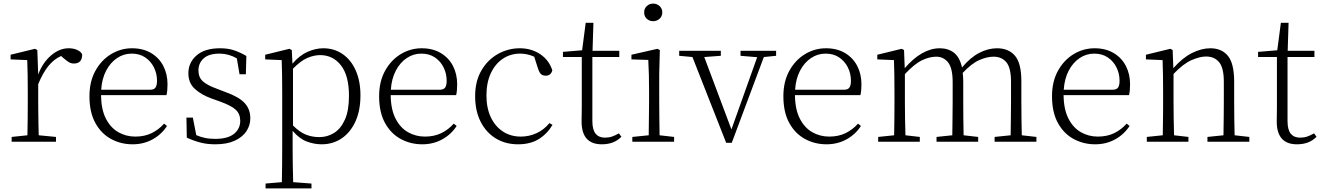

<svg xmlns="http://www.w3.org/2000/svg" viewBox="-20 -790 7373 1070"><path d="M188 -511.2 192.9 -375Q217.8 -440.9 264.4 -481Q311 -521 362.8 -521Q390.1 -521 410.6 -511.5Q431.2 -502 438 -486.8Q438 -436 392.1 -436Q375.5 -436 362.1 -444.6Q348.6 -453.1 332 -467.8L320.8 -478Q279.8 -460 248.8 -421.1Q217.8 -382.3 192.9 -320.8V-226.1Q192.9 -199.7 193.4 -165.8Q193.8 -131.8 194.3 -97.7Q194.8 -63.5 195.8 -36.1L292 -26.9V0H44.9V-26.9L132.8 -36.1Q133.8 -77.1 134.3 -131.3Q134.8 -185.5 134.8 -226.1V-280.8Q134.8 -379.9 131.8 -455.1L39.1 -459V-484.9L174.8 -518.1Z M543.9 -290H816.9Q838.4 -290 846.7 -302.2Q855 -314.5 855 -339.8Q855 -379.9 837.9 -414.3Q820.8 -448.7 789.3 -470Q757.8 -491.2 713.9 -491.2Q669.4 -491.2 632.3 -466.3Q595.2 -441.4 571.5 -396.2Q547.9 -351.1 543.9 -290ZM907.7 -259.8H543Q543.9 -179.7 570.3 -128.7Q596.7 -77.6 639.6 -53.2Q682.6 -28.8 733.9 -28.8Q785.6 -28.8 825.2 -48.1Q864.7 -67.4 894.5 -101.1L910.6 -87.9Q879.9 -40.5 830.1 -13.2Q780.3 14.2 718.8 14.2Q653.8 14.2 599.1 -15.4Q544.4 -44.9 511.5 -104.5Q478.5 -164.1 478.5 -253.9Q478.5 -335.9 512 -396Q545.4 -456.1 599.4 -488.5Q653.3 -521 715.8 -521Q777.3 -521 821.8 -494.6Q866.2 -468.3 889.9 -422.9Q913.6 -377.4 913.6 -319.8Q913.6 -282.7 907.7 -259.8Z M1189.9 -294.9 1236.8 -276.9Q1312 -250 1343.5 -215.6Q1375 -181.2 1375 -130.9Q1375 -91.8 1353.3 -58.8Q1331.5 -25.9 1288.3 -5.9Q1245.1 14.2 1179.7 14.2Q1134.3 14.2 1097.4 4.6Q1060.5 -4.9 1021 -22.9L1019 -134.8H1054.7L1073.7 -37.1Q1095.7 -27.3 1120.8 -21.7Q1146 -16.1 1179.7 -16.1Q1249.5 -16.1 1284.2 -44.2Q1318.8 -72.3 1318.8 -116.2Q1318.8 -154.3 1294.7 -177.5Q1270.5 -200.7 1209 -223.1L1158.7 -241.2Q1100.6 -262.2 1065.2 -295.2Q1029.8 -328.1 1029.8 -381.8Q1029.8 -441.4 1075.4 -481.2Q1121.1 -521 1206.1 -521Q1249.5 -521 1282.7 -510.3Q1315.9 -499.5 1353 -478L1350.1 -376H1314.9L1299.8 -464.8Q1253.9 -491.2 1204.1 -491.2Q1144 -491.2 1115 -464.6Q1085.9 -438 1085.9 -397.9Q1085.9 -358.9 1110.6 -336.7Q1135.3 -314.5 1189.9 -294.9Z M1612.8 -407.2V-90.8Q1648.9 -54.2 1684.1 -40Q1719.2 -25.9 1759.8 -25.9Q1804.7 -25.9 1842 -49.3Q1879.4 -72.8 1902.1 -123.3Q1924.8 -173.8 1924.8 -255.9Q1924.8 -368.7 1880.1 -425.8Q1835.4 -482.9 1764.2 -482.9Q1729.5 -482.9 1692.6 -467Q1655.8 -451.2 1612.8 -407.2ZM1606 -511.2 1609.9 -435.1Q1648.9 -481.4 1694.1 -501.2Q1739.3 -521 1781.7 -521Q1842.8 -521 1889.6 -488.5Q1936.5 -456.1 1962.6 -397Q1988.8 -337.9 1988.8 -258.8Q1988.8 -174.8 1961.2 -113.8Q1933.6 -52.7 1884.8 -19.3Q1835.9 14.2 1772 14.2Q1731.4 14.2 1689.9 -1.2Q1648.4 -16.6 1610.8 -61V32.2Q1610.8 75.7 1611.6 128.2Q1612.3 180.7 1613.8 225.1L1715.8 232.9V259.8H1460V232.9L1550.8 225.1Q1551.8 180.7 1552.2 128.7Q1552.7 76.7 1552.7 33.2V-277.8Q1552.7 -379.9 1549.8 -455.1L1458 -459V-484.9L1592.8 -518.1Z M2158.2 -290H2431.2Q2452.6 -290 2460.9 -302.2Q2469.2 -314.5 2469.2 -339.8Q2469.2 -379.9 2452.1 -414.3Q2435.1 -448.7 2403.6 -470Q2372.1 -491.2 2328.1 -491.2Q2283.7 -491.2 2246.6 -466.3Q2209.5 -441.4 2185.8 -396.2Q2162.1 -351.1 2158.2 -290ZM2522 -259.8H2157.2Q2158.2 -179.7 2184.6 -128.7Q2210.9 -77.6 2253.9 -53.2Q2296.9 -28.8 2348.1 -28.8Q2399.9 -28.8 2439.5 -48.1Q2479 -67.4 2508.8 -101.1L2524.9 -87.9Q2494.1 -40.5 2444.3 -13.2Q2394.5 14.2 2333 14.2Q2268.1 14.2 2213.4 -15.4Q2158.7 -44.9 2125.7 -104.5Q2092.8 -164.1 2092.8 -253.9Q2092.8 -335.9 2126.2 -396Q2159.7 -456.1 2213.6 -488.5Q2267.6 -521 2330.1 -521Q2391.6 -521 2436 -494.6Q2480.5 -468.3 2504.2 -422.9Q2527.8 -377.4 2527.8 -319.8Q2527.8 -282.7 2522 -259.8Z M3042 -104 3059.1 -94.2Q3029.8 -44.4 2982.9 -15.1Q2936 14.2 2867.2 14.2Q2796.4 14.2 2742.4 -19Q2688.5 -52.2 2658.2 -112.3Q2627.9 -172.4 2627.9 -253.9Q2627.9 -337.9 2663.1 -397.7Q2698.2 -457.5 2755.1 -489.3Q2812 -521 2877 -521Q2940.9 -521 2990.2 -488.3Q3039.6 -455.6 3058.1 -397.9Q3049.8 -368.2 3022 -368.2Q3003.9 -368.2 2994.6 -377.4Q2985.4 -386.7 2980 -402.8L2957 -474.1Q2918.9 -491.2 2878.9 -491.2Q2824.7 -491.2 2782.2 -462.6Q2739.7 -434.1 2715.3 -381.8Q2690.9 -329.6 2690.9 -257.8Q2690.9 -188 2715.3 -136.5Q2739.7 -85 2783 -56.9Q2826.2 -28.8 2882.3 -28.8Q2929.2 -28.8 2970.7 -48.1Q3012.2 -67.4 3042 -104Z M3429.2 -46.9 3442.9 -27.8Q3402.3 14.2 3334 14.2Q3219.7 14.2 3221.2 -116.2Q3221.2 -133.8 3221.7 -151.4Q3222.2 -168.9 3222.2 -194.8V-472.2H3117.2V-501L3224.1 -509.8L3244.1 -663.1H3287.1L3282.2 -506.8H3431.2V-472.2H3281.2V-115.2Q3281.2 -66.9 3299.3 -44.9Q3317.4 -22.9 3351.1 -22.9Q3373.5 -22.9 3391.1 -29.1Q3408.7 -35.2 3429.2 -46.9Z M3620.1 -671.9Q3599.1 -671.9 3584.5 -685.3Q3569.8 -698.7 3569.8 -721.2Q3569.8 -742.7 3584.5 -756.3Q3599.1 -770 3620.1 -770Q3640.1 -770 3655.5 -756.3Q3670.9 -742.7 3670.9 -721.2Q3670.9 -698.7 3655.5 -685.3Q3640.1 -671.9 3620.1 -671.9ZM3655.8 -36.1 3736.8 -26.9V0H3503.9V-26.9L3595.2 -36.1Q3595.7 -63.5 3595.9 -97.7Q3596.2 -131.8 3596.7 -165.8Q3597.2 -199.7 3597.2 -226.1V-280.8Q3597.2 -329.1 3596.2 -370.8Q3595.2 -412.6 3592.8 -456.1L3499 -459V-484.9L3644 -518.1L3657.2 -511.2L3653.8 -377V-226.1Q3653.8 -185.5 3654.5 -131.3Q3655.3 -77.1 3655.8 -36.1Z M4305.2 -506.8V-479L4236.8 -472.2L4058.1 5.9H4026.9L3838.9 -472.2L3765.1 -479V-506.8H3997.1V-479L3904.8 -472.2L4056.2 -68.8L4199.7 -471.2L4106.9 -479V-506.8Z M4411.1 -290H4684.1Q4705.6 -290 4713.9 -302.2Q4722.2 -314.5 4722.2 -339.8Q4722.2 -379.9 4705.1 -414.3Q4688 -448.7 4656.5 -470Q4625 -491.2 4581.1 -491.2Q4536.6 -491.2 4499.5 -466.3Q4462.4 -441.4 4438.7 -396.2Q4415 -351.1 4411.1 -290ZM4774.9 -259.8H4410.2Q4411.1 -179.7 4437.5 -128.7Q4463.9 -77.6 4506.8 -53.2Q4549.8 -28.8 4601.1 -28.8Q4652.8 -28.8 4692.4 -48.1Q4731.9 -67.4 4761.7 -101.1L4777.8 -87.9Q4747.1 -40.5 4697.3 -13.2Q4647.5 14.2 4585.9 14.2Q4521 14.2 4466.3 -15.4Q4411.6 -44.9 4378.7 -104.5Q4345.7 -164.1 4345.7 -253.9Q4345.7 -335.9 4379.2 -396Q4412.6 -456.1 4466.6 -488.5Q4520.5 -521 4583 -521Q4644.5 -521 4689 -494.6Q4733.4 -468.3 4757.1 -422.9Q4780.8 -377.4 4780.8 -319.8Q4780.8 -282.7 4774.9 -259.8Z M5674.3 -36.1 5755.9 -26.9V0H5522.9V-26.9L5612.3 -36.1Q5612.8 -77.1 5613.5 -130.9Q5614.3 -184.6 5614.3 -226.1V-334Q5614.3 -412.6 5588.1 -443.4Q5562 -474.1 5517.1 -474.1Q5481 -474.1 5438.2 -455.6Q5395.5 -437 5345.2 -383.8Q5348.1 -361.3 5348.1 -334V-226.1Q5348.1 -184.6 5348.6 -130.6Q5349.1 -76.7 5350.1 -36.1L5431.2 -26.9V0H5199.2V-26.9L5287.1 -36.1Q5287.6 -77.1 5288.3 -130.9Q5289.1 -184.6 5289.1 -226.1V-333Q5289.1 -410.2 5263.7 -442.1Q5238.3 -474.1 5197.3 -474.1Q5160.2 -474.1 5118.2 -454.1Q5076.2 -434.1 5022.9 -377V-226.1Q5022.9 -185.5 5023.7 -131.3Q5024.4 -77.1 5025.9 -36.1L5106 -26.9V0H4874V-26.9L4962.9 -36.1Q4963.4 -63.5 4963.9 -97.7Q4964.4 -131.8 4964.6 -165.8Q4964.8 -199.7 4964.8 -226.1V-280.8Q4964.8 -379.9 4961.9 -455.1L4869.1 -459V-484.9L5004.9 -518.1L5018.1 -511.2L5022 -410.2Q5118.2 -521 5217.3 -521Q5264.2 -521 5296.1 -496.3Q5328.1 -471.7 5341.3 -414.1Q5387.7 -469.7 5437.3 -495.4Q5486.8 -521 5536.1 -521Q5600.6 -521 5636.2 -479.5Q5671.9 -438 5671.9 -337.9V-226.1Q5671.9 -184.6 5672.6 -130.6Q5673.3 -76.7 5674.3 -36.1Z M5908.2 -290H6181.2Q6202.6 -290 6210.9 -302.2Q6219.2 -314.5 6219.2 -339.8Q6219.2 -379.9 6202.1 -414.3Q6185.1 -448.7 6153.6 -470Q6122.1 -491.2 6078.1 -491.2Q6033.7 -491.2 5996.6 -466.3Q5959.5 -441.4 5935.8 -396.2Q5912.1 -351.1 5908.2 -290ZM6272 -259.8H5907.2Q5908.2 -179.7 5934.6 -128.7Q5960.9 -77.6 6003.9 -53.2Q6046.9 -28.8 6098.1 -28.8Q6149.9 -28.8 6189.5 -48.1Q6229 -67.4 6258.8 -101.1L6274.9 -87.9Q6244.1 -40.5 6194.3 -13.2Q6144.5 14.2 6083 14.2Q6018.1 14.2 5963.4 -15.4Q5908.7 -44.9 5875.7 -104.5Q5842.8 -164.1 5842.8 -253.9Q5842.8 -335.9 5876.2 -396Q5909.7 -456.1 5963.6 -488.5Q6017.6 -521 6080.1 -521Q6141.6 -521 6186 -494.6Q6230.5 -468.3 6254.2 -422.9Q6277.8 -377.4 6277.8 -319.8Q6277.8 -282.7 6272 -259.8Z M6860.4 -36.1 6942.4 -26.9V0H6709V-26.9L6798.3 -36.1Q6798.8 -77.1 6799.6 -130.9Q6800.3 -184.6 6800.3 -226.1V-334Q6800.3 -412.1 6773.9 -443.6Q6747.6 -475.1 6701.2 -475.1Q6667.5 -475.1 6621.1 -455.3Q6574.7 -435.5 6520 -377.9V-226.1Q6520 -185.5 6520.8 -131.3Q6521.5 -77.1 6522.9 -36.1L6603 -26.9V0H6371.1V-26.9L6460 -36.1Q6460.4 -63.5 6460.9 -97.7Q6461.4 -131.8 6461.7 -165.8Q6461.9 -199.7 6461.9 -226.1V-280.8Q6461.9 -379.9 6459 -455.1L6366.2 -459V-484.9L6502 -518.1L6515.1 -511.2L6519 -410.2Q6570.3 -468.3 6623 -494.6Q6675.8 -521 6725.1 -521Q6788.1 -521 6823 -478.8Q6857.9 -436.5 6857.9 -334V-226.1Q6857.9 -184.6 6858.6 -130.6Q6859.4 -76.7 6860.4 -36.1Z M7303.2 -46.9 7316.9 -27.8Q7276.4 14.2 7208 14.2Q7093.8 14.2 7095.2 -116.2Q7095.2 -133.8 7095.7 -151.4Q7096.2 -168.9 7096.2 -194.8V-472.2H6991.2V-501L7098.1 -509.8L7118.2 -663.1H7161.1L7156.2 -506.8H7305.2V-472.2H7155.3V-115.2Q7155.3 -66.9 7173.3 -44.9Q7191.4 -22.9 7225.1 -22.9Q7247.6 -22.9 7265.1 -29.1Q7282.7 -35.2 7303.2 -46.9Z"/></svg>

Font: Source Han Serif CN ExtraLight
Style: Regular
Weight: 250
Designer: Ryoko NISHIZUKA  (kana & ideographs); Frank Grießhammer (Latin, Greek & Cyrillic); Wenlong ZHANG  (bopomofo); Sandoll Co
Foundry: Adobe Systems Incorporated
Version: Version 1.001;PS 1.001;hotconv 16.6.54;makeotf.lib2.5.65590